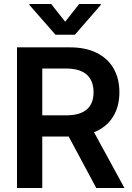

<svg xmlns="http://www.w3.org/2000/svg" viewBox="-20 -945 664 965"><path d="M65.4 -707H331.1Q410.6 -707 466.6 -679Q522.5 -650.9 551.3 -600.1Q580.1 -549.3 580.1 -481.4Q580.1 -409.2 547.6 -357.4Q515.1 -305.7 452.6 -280.3L605.5 0H463.9L325.2 -258.8H192.4V0H65.4ZM311.5 -365.2Q450.2 -365.2 450.2 -481.4Q450.2 -539.1 416 -569.8Q381.8 -600.6 311.5 -600.6H192.4V-365.2ZM307.6 -835.9 377.9 -924.8H486.3V-919.9L356.4 -770.5H258.8L127.9 -919.9V-924.8H237.3Z"/></svg>

Font: Pretendard GOV SemiBold
Style: Regular
Weight: 600
Designer: Base glyphs from Inter by Rasmus Andersson; Hangeul glyphs from Noto Sans CJK(Source Han Sans) by Jang Soo-young and Kan
Foundry: Kil Hyung-jin
Version: Version 1.309